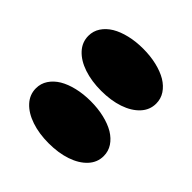

<svg xmlns="http://www.w3.org/2000/svg" viewBox="-166 -735 892 892"><g transform="rotate(45 280.0 -289.0)"><path d="M279.8 -322.8Q216.3 -322.8 165.8 -339.8Q115.2 -356.9 86.2 -388.4Q57.1 -419.9 57.1 -461.9Q57.1 -493.2 74 -518.8Q90.8 -544.4 120.6 -562.5Q150.4 -580.1 191.2 -589.8Q231.9 -599.6 279.8 -599.6Q327.6 -599.6 368.7 -589.8Q409.7 -580.1 439.5 -562.5Q469.2 -544.4 486.1 -518.8Q502.9 -493.2 502.9 -461.9Q502.9 -419.9 473.6 -388.4Q444.3 -356.9 394 -339.8Q343.8 -322.8 279.8 -322.8ZM279.8 22Q216.3 22 165.8 4.9Q115.2 -12.2 86.2 -43.7Q57.1 -75.2 57.1 -117.2Q57.1 -148.4 74 -174.1Q90.8 -199.7 120.6 -217.8Q150.4 -235.4 191.2 -245.1Q231.9 -254.9 279.8 -254.9Q327.6 -254.9 368.7 -245.1Q409.7 -235.4 439.5 -217.8Q469.2 -199.7 486.1 -174.1Q502.9 -148.4 502.9 -117.2Q502.9 -75.2 473.6 -43.7Q444.3 -12.2 394 4.9Q343.8 22 279.8 22Z"/></g></svg>

Font: Asset
Style: Regular
Weight: 400
Version: Version 1.003; ttfautohint (v1.8.4.7-5d5b)